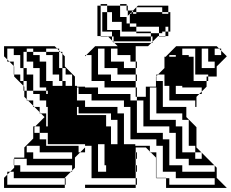

<svg xmlns="http://www.w3.org/2000/svg" viewBox="-28 -928 1140 948"><path d="M392 -656H398L392 -650ZM200 -688V-672H264V-592H280V-560H296V-592H280V-662L270 -672H264V-678L254 -688ZM936 -624V-688H872V-656H904V-648H928V-624ZM1064 -656V-678L1054 -688H1032V-656ZM808 -656V-648H840V-656ZM42 -600V-592H72V-656H40V-688H8V-634L18 -624H40V-602ZM936 -592V-624H928V-592ZM1032 -592V-624H1000V-688H968V-592ZM936 -592H928V-560H936ZM296 -528V-504H328V-560H280V-528ZM360 -464V-496H352V-464ZM648 -464H642V-496H488V-528H424V-656H398L442 -700H642V-624H648V-592H642V-624H616V-656H552V-688H520V-624H584V-592H642V-560H648V-528H642V-560H552V-592H488V-688H456V-560H520V-528H642V-496H648ZM360 -368V-400H352V-368ZM936 -400V-432H808V-504H784V-560H752L784 -592V-648H792V-650L842 -700H1042L1054 -688H1064V-678L1092 -650L1042 -600V-550H1000V-528H992V-550H1000V-560H928V-528H992V-500L968 -476V-464H956L968 -476V-496H872V-504H840V-464H956L942 -450V-400ZM200 -304H208V-400H200V-432H168V-464H136V-480H104V-528H88V-560H136V-480H200V-464H208V-480H200V-496H168V-592H136V-624H104V-672H88V-592H104V-560H88V-592H42V-560H72V-528H88V-504L92 -500V-480H104V-438L110 -432H136V-406L142 -400H168V-374L174 -368H200ZM520 -368H352V-360H496V-336H520ZM520 -304V-216H552V-336H496V-304ZM872 -304V-176H936V-208H904V-336H872V-368H744V-496H712V-336H840V-304ZM328 -144V-176H168V-208H104V-176H136V-144ZM968 -144V-174L966 -176H936V-144ZM392 -176H368L392 -200ZM488 -112V-216H456V-80H496V-112ZM1032 -80V-110L1030 -112H904V-144H840V-272H808V-304H680V-432H648V-272H776V-240H808V-112H872V-80ZM328 -80H322L328 -86V-112H104V-144H42V-150H92V-200L136 -244V-304H146L142 -300V-272H168V-304H146L192 -350L174 -368H168V-374L142 -400H136V-406L110 -432H104V-438L92 -450V-480H88V-504L42 -550V-560H40V-602L18 -624H8V-634L-8 -650V-700H242L254 -688H264V-678L270 -672H280V-662L292 -650V-600L342 -550V-504H352V-500H392V-496H456V-464H616V-432H648V-450H642V-464H648V-450H692V-500H742V-550L744 -552V-560H752L744 -552V-528H776V-400H892V-350L942 -300V-200L966 -176H968V-174L1030 -112H1032V-110L1042 -100V-50L1092 0H792V-48H744V-50H742V-150L716 -176H712V-180L692 -200H642V-176H648V-144H642V-176H640V-144H642V-112H648V-80H642V-112H640V-80H642V-48H648V-16H642V-48H424V-208H392V-216H208V-272H168V-240H136V-244L142 -250V-272H168V-240H200V-208H360V-176H368L342 -150V-100L328 -86ZM296 -16H292V-48H40V-80H22L42 -100V-112H40V-144H42V-112H72V-80H322L292 -50V-48H296ZM1032 -16V-48H840V-80H776V-208H744V-240H616V-400H584V-432H424V-464H352V-432H392V-400H552V-368H584V-216H640V-208H712V-180L716 -176H744V-50H792V-48H808V-16ZM136 -656H168V-624H200V-528H232V-504H280V-528H264V-560H232V-656H200V-672H136V-688H104V-672H136ZM-8 0V-50L8 -66V-80H22L8 -66V-16H292V0ZM392 0V-16H642V0ZM603 -850V-876H597V-900H565V-908H597V-900H603V-876H629ZM645 -892V-868H773V-860H803V-868H773V-892ZM501 -844H477V-868H501ZM501 -812H477V-844H501V-820H525V-868H501V-900H469V-908H501V-900H565V-844H597V-812H613V-796H645V-772H717V-764H757V-750H753L725 -722V-716H719L725 -722V-748H717V-764H645V-772H565V-748H717V-724H533V-748H525V-772H477V-780H565V-772H573V-820H501ZM789 -748H757V-750H789V-772H773V-764H757V-796H645V-812H613V-860H621V-868H629V-860H645V-868H629V-876L653 -900H803V-868H813V-772H803V-796H789V-772H803V-750H789ZM501 -812H477V-780H501ZM553 -700 537 -716H533V-720L529 -724H525V-728L505 -748H469V-750H453V-900H469V-750H503L505 -748H525V-728L529 -724H533V-720L537 -716H719L703 -700Z"/></svg>

Font: Rubik Broken Fax
Style: Regular
Weight: 400
Designer: Hubert and Fischer, NaN
Foundry: Hubert and Fischer, NaN
Version: Version 2.201